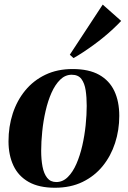

<svg xmlns="http://www.w3.org/2000/svg" viewBox="-20 -826 571 858"><path d="M304.5 -517.5Q377 -517.5 423 -491.8Q469 -466 491 -419.2Q513 -372.5 513 -308Q513 -244.5 494.2 -186.8Q475.5 -129 439 -84Q402.5 -39 349 -13Q295.5 13 225.5 13Q154 13 108 -13Q62 -39 40 -86Q18 -133 18 -194.5Q18 -260.5 37 -318.8Q56 -377 92.8 -421.8Q129.5 -466.5 182.8 -492Q236 -517.5 304.5 -517.5ZM300.5 -492Q271.5 -492 249 -470Q226.5 -448 210.2 -411.5Q194 -375 183.8 -330.2Q173.5 -285.5 168.8 -239Q164 -192.5 164 -152Q164 -113 170 -81.5Q176 -50 190.8 -31.2Q205.5 -12.5 231.5 -12.5Q260.5 -12.5 283 -34.8Q305.5 -57 321.5 -93.8Q337.5 -130.5 347.8 -175.5Q358 -220.5 362.8 -266.8Q367.5 -313 367.5 -353Q367.5 -391 362.8 -422.5Q358 -454 343.8 -473Q329.5 -492 300.5 -492ZM292 -581.5 439 -805.5 521.5 -732.5Q506 -716 486.2 -697.5Q466.5 -679 444 -660.5Q421.5 -642 397.8 -624.8Q374 -607.5 351.2 -592.5Q328.5 -577.5 308.5 -566.5Z"/></svg>

Font: Merriweather 144pt
Style: Bold Italic
Weight: 700
Italic angle: -7.8°
Version: Version 2.101